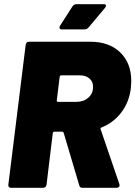

<svg xmlns="http://www.w3.org/2000/svg" viewBox="-20 -900 649 920"><path d="M360 -11 285 -264Q283 -269 278 -269H240Q235 -269 233 -263L203 -15Q202 -8 197.5 -4Q193 0 186 0H33Q26 0 22.5 -4Q19 -8 20 -15L103 -685Q104 -692 108 -696Q112 -700 119 -700H413Q503 -700 556 -649Q609 -598 609 -511Q609 -501 607 -477Q599 -411 561.5 -361.5Q524 -312 466 -289Q463 -288 462 -285.5Q461 -283 462 -281L552 -18Q553 -16 553 -12Q553 -7 549 -3.5Q545 0 538 0H375Q363 0 360 -11ZM266 -533 252 -418Q252 -412 257 -412H347Q381 -412 403.5 -432Q426 -452 426 -484Q426 -509 408.5 -524Q391 -539 363 -539H273Q268 -539 266 -533ZM265 -768Q265 -773 268 -777L327 -869Q334 -880 346 -880H477Q488 -880 488 -873Q488 -869 483 -862L404 -768Q396 -759 385 -759H277Q265 -759 265 -768Z"/></svg>

Font: Barlow Black
Style: Italic
Weight: 900
Italic angle: -7°
Designer: Jeremy Tribby
Foundry: Tribby Type
Version: Version 1.408